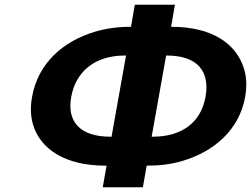

<svg xmlns="http://www.w3.org/2000/svg" viewBox="-20 -760 1058 809"><path d="M701 -647 717 -740H548L532 -647H527C475 -647 426 -640 379 -626C246 -586 140 -494 115 -351C107 -307 109 -268 120 -232C152 -131 255 -62 424 -62H429L413 29H582L598 -62H600C653 -62 703 -68 749 -82C880 -121 988 -211 1013 -352C1021 -397 1019 -438 1007 -474C974 -576 874 -647 703 -647ZM280 -351C299 -458 379 -526 506 -526H511L450 -184H445C319 -184 261 -246 280 -351ZM846 -352C827 -246 749 -184 623 -184H619L680 -526H683C812 -526 865 -460 846 -352Z"/></svg>

Font: Asimov
Style: XWidIt
Weight: 500
Designer: Google
Version: Version 2.000980; 2014